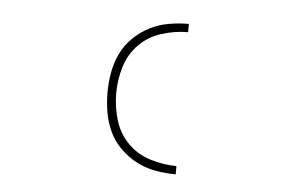

<svg xmlns="http://www.w3.org/2000/svg" viewBox="-36 -827 671 440"><g transform="rotate(5 300.0 -607.0)"><path d="M382 -434Q359 -434 336 -438Q313 -442 292.5 -452.5Q272 -463 255 -479.5Q238 -496 228 -517Q218 -538 214 -561Q210 -584 210 -607Q210 -630 214 -653Q218 -676 228 -697Q238 -718 255 -734.5Q272 -751 292.5 -761.5Q313 -772 336 -776Q359 -780 382 -780V-761Q352 -761 321.5 -751.5Q291 -742 269.5 -720Q248 -698 239 -668Q230 -638 230 -607Q230 -576 239 -546Q248 -516 269.5 -494Q291 -472 321.5 -462.5Q352 -453 382 -453Z"/></g></svg>

Font: Iosevka HT Thin Extended
Style: Regular
Weight: 100
Width: 7
Monospace: yes
Designer: Belleve Invis
Foundry: Belleve Invis
Version: Version 32.3.0; ttfautohint (v1.8.4)